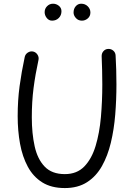

<svg xmlns="http://www.w3.org/2000/svg" viewBox="-20 -958 699 1008"><path d="M153.8 -687.5Q168.5 -684.1 176.8 -671.1Q185.1 -658.2 182.1 -643.6Q165.5 -567.4 156.2 -495.8Q147 -424.3 147 -341.8Q147 -257.8 161.9 -190.2Q176.8 -122.6 214.6 -83.3Q252.4 -43.9 320.3 -43.9Q383.8 -43.9 422.6 -84Q461.4 -124 481.9 -191.7Q502.4 -259.3 509.8 -343.3Q517.1 -427.2 517.1 -514.6Q517.1 -549.3 516.1 -591.1Q515.1 -632.8 513.7 -662.6Q513.2 -678.2 523.2 -689.5Q533.2 -700.7 548.3 -701.2Q564 -701.7 575.2 -691.7Q586.4 -681.6 586.9 -666.5Q588.9 -636.2 590.1 -593.3Q591.3 -550.3 591.3 -514.6Q591.3 -435.1 585 -356.7Q578.6 -278.3 562 -209Q545.4 -139.6 515.1 -85.9Q484.9 -32.2 437 -1.5Q389.2 29.3 320.3 29.3Q249.5 29.3 201.9 -0.5Q154.3 -30.3 126 -82.8Q97.7 -135.3 85.2 -203.4Q72.8 -271.5 72.8 -348.1Q72.8 -431.2 82.8 -505.4Q92.8 -579.6 109.9 -659.2Q113.3 -673.8 126.2 -682.1Q139.2 -690.4 153.8 -687.5ZM454.6 -892.6Q454.6 -873 440.9 -861.3Q427.2 -849.6 410.2 -849.6Q390.6 -849.6 378.4 -863.3Q366.2 -877 366.2 -892.1Q366.2 -912.1 377.7 -925.3Q389.2 -938.5 406.2 -938.5Q426.8 -938.5 440.7 -924.8Q454.6 -911.1 454.6 -892.6ZM302.7 -898.9Q302.7 -877.9 288.8 -863.8Q274.9 -849.6 253.4 -849.6Q236.3 -849.6 225.3 -863.8Q214.4 -877.9 214.4 -894Q214.4 -912.6 227.3 -925.5Q240.2 -938.5 258.3 -938.5Q275.4 -938.5 289.1 -927.5Q302.7 -916.5 302.7 -898.9Z"/></svg>

Font: Mikhak-DS2-FD Regular
Style: Regular
Weight: 400
Designer: Amin Abedi
Version: Version 3.4